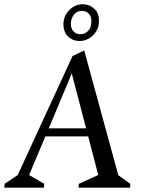

<svg xmlns="http://www.w3.org/2000/svg" viewBox="-44 -861 645 881"><path d="M-24 0 -23 -17.4 37.3 -58 289 -604.1 342.4 -629.4 498.9 -57 554 -17.4 553 0H316.6L317.6 -17.4L406.9 -58L360.7 -235H164.1L89.6 -58L158.9 -17.4L157.9 0ZM179.7 -272H351L285.4 -524ZM322.2 -673Q289 -673 267.4 -694.3Q245.7 -715.6 247.2 -756.9Q249.2 -780.9 261.6 -799.7Q273.9 -818.6 293.1 -830Q312.3 -841.5 334.3 -841.5Q367.4 -841.5 390 -819.7Q412.7 -798 409.7 -756.9Q408.7 -734.2 395.9 -714.9Q383.2 -695.7 363.7 -684.3Q344.3 -673 322.2 -673ZM324.3 -704Q345.4 -704 359.7 -718.6Q374 -733.1 374.8 -756.5Q377.4 -782.1 365.1 -796.6Q352.9 -811.1 331.7 -811.1Q311.4 -811.1 297.6 -796.6Q283.8 -782.1 281.2 -756.5Q279.6 -733.1 291.8 -718.6Q304 -704 324.3 -704Z"/></svg>

Font: Ancizar Serif Light
Style: Italic
Weight: 300
Italic angle: -4°
Designer: Cesar Puertas, Viviana Monsalve, Julian Moncada, Julian Prieto, Jose Castro, Felipe Aragon, Mariel Hernandez, Sara Alarc
Version: Version 8.100